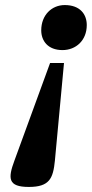

<svg xmlns="http://www.w3.org/2000/svg" viewBox="-20 -522 363 759"><path d="M37 113C11 183 11 217 94 217C176 217 190 183 197 113L233 -273H178ZM143 -402C143 -361 169 -324 227 -324C280 -324 323 -362 323 -423C323 -466 296 -502 236 -502C185 -502 143 -463 143 -402Z"/></svg>

Font: Heuristica
Style: Bold Italic
Weight: 700
Italic angle: -13°
Version: Version 1.0.1